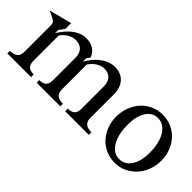

<svg xmlns="http://www.w3.org/2000/svg" viewBox="1 -928 1386 1386"><g transform="rotate(45 694.0 -235.0)"><path d="M24 0V-26L45 -28Q74 -31 88.5 -47.5Q103 -64 103 -95V-364Q103 -384 94.5 -394Q86 -404 57 -418L21 -435L195 -480V-422L164 -379V-348L181 -372Q218 -425 261 -453Q304 -481 350 -481Q394 -481 425.5 -461Q457 -441 470 -404L451 -375V-344L469 -371Q503 -422 549 -451.5Q595 -481 641 -481Q705 -481 741 -441.5Q777 -402 777 -332V-95Q777 -64 791.5 -47.5Q806 -31 835 -28L856 -26V0H614V-26L632 -28Q659 -31 672 -47.5Q685 -64 685 -95V-325Q685 -369 662 -393.5Q639 -418 597 -418Q567 -418 537.5 -399.5Q508 -381 485 -347Q486 -344 486 -338.5Q486 -333 486 -327V-95Q486 -64 500.5 -47.5Q515 -31 544 -28L565 -26V0H323V-26L341 -28Q368 -31 381 -47.5Q394 -64 394 -95V-325Q394 -369 371 -393.5Q348 -418 306 -418Q275 -418 245.5 -401Q216 -384 195 -353V-95Q195 -64 208 -47.5Q221 -31 248 -28L266 -26V0Z M1130 -481Q1179 -481 1221 -462.5Q1263 -444 1293 -411.5Q1323 -379 1340.5 -334.5Q1358 -290 1358 -238Q1358 -186 1340.5 -140Q1323 -94 1292 -61Q1261 -28 1219.5 -8.5Q1178 11 1130 11Q1081 11 1039 -7.5Q997 -26 967 -58.5Q937 -91 919.5 -135.5Q902 -180 902 -232Q902 -285 919.5 -330.5Q937 -376 967.5 -409.5Q998 -443 1040 -462Q1082 -481 1130 -481ZM1124 -439Q1067 -439 1034.5 -388Q1002 -337 1002 -250Q1002 -151 1038 -91Q1074 -31 1134 -31Q1191 -31 1224.5 -82Q1258 -133 1258 -220Q1258 -319 1221 -379Q1184 -439 1124 -439Z"/></g></svg>

Font: Redaction
Style: Regular
Weight: 400
Designer: Jeremy Mickel / Forest Young
Foundry: MCKL
Version: Version 2.001; Redaction